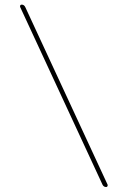

<svg xmlns="http://www.w3.org/2000/svg" viewBox="-20 -750 540 811"><path d="M413.1 30.3 65.4 -719.7Q63.5 -723.6 65.4 -727.1Q67.4 -730.5 71.3 -730.5Q82 -730.5 86.9 -719.7L434.6 30.3Q435.5 34.2 433.6 37.1Q431.6 40 428.7 40Q418 40 413.1 30.3Z"/></svg>

Font: Rounded Mgen+ 1m thin
Style: Regular
Weight: 100
Designer: [Source Han Sans]
Ryoko NISHIZUKA  (kana & ideographs); Paul D. Hunt (Latin, Greek & Cyrillic); Wenlong ZHANG  (bopomofo
Version: Version 1.059.20150602